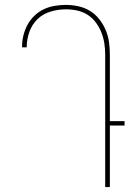

<svg xmlns="http://www.w3.org/2000/svg" viewBox="-20 -763 540 783"><path d="M409 0V-540Q409 -563 405.5 -586Q402 -609 393.5 -630.5Q385 -652 371 -671Q357 -690 337.5 -702.5Q318 -715 295 -720Q272 -725 249 -725Q218 -725 187 -716Q156 -707 133.5 -685.5Q111 -664 100 -633.5Q89 -603 89 -572V-570H70V-572Q70 -596 75.5 -618.5Q81 -641 92 -661.5Q103 -682 120 -698.5Q137 -715 158 -725Q179 -735 202 -739Q225 -743 249 -743Q274 -743 299.5 -737.5Q325 -732 347 -718.5Q369 -705 385 -684.5Q401 -664 411 -640.5Q421 -617 424.5 -591.5Q428 -566 428 -540V-269H488V-251H428V0Z"/></svg>

Font: Iosevka Thin
Style: Regular
Weight: 100
Monospace: yes
Designer: Belleve Invis
Foundry: Belleve Invis
Version: Version 32.5.0; ttfautohint (v1.8.4)